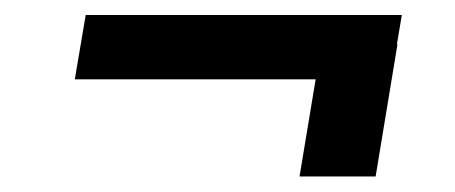

<svg xmlns="http://www.w3.org/2000/svg" viewBox="-20 -413 593 250"><path d="M503.2 -393.5 496.8 -355.1H497.5L469.1 -183.2H370L391 -309.7H77.4L91.6 -393.5Z"/></svg>

Font: Inter UI Medium
Style: Italic
Weight: 500
Italic angle: 9.39999°
Designer: Rasmus Andersson
Foundry: rsms
Version: 3.2;8d6f07862